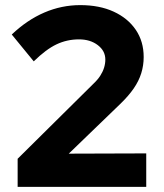

<svg xmlns="http://www.w3.org/2000/svg" viewBox="-20 -731 640 751"><path d="M49 0V-110L345 -403Q362 -419 372 -434.5Q382 -450 387 -466Q392 -482 392 -498Q392 -532 362.5 -554.5Q333 -577 289 -577Q242 -577 201 -557.5Q160 -538 112 -491L26 -596Q86 -653 153.5 -682Q221 -711 294 -711Q369 -711 424.5 -685.5Q480 -660 511 -614.5Q542 -569 542 -508Q542 -475 532.5 -444.5Q523 -414 503 -385Q483 -356 451 -325L249 -130L552 -131V0Z"/></svg>

Font: Red Hat Text
Style: Bold
Weight: 700
Designer: Pentagram, MCKL
Foundry: MCKL
Version: Version 1.030